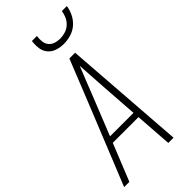

<svg xmlns="http://www.w3.org/2000/svg" viewBox="-296 -1022 1088 1088"><g transform="rotate(-45 248.0 -477.5)"><path d="M-4 0 194 -490 292 -735H338L392 0H350L334 -223H128L38 0ZM331 -260 315 -490Q312 -534 309.5 -577.5Q307 -621 304 -664Q287 -621 269.5 -577.5Q252 -534 235 -490L143 -260ZM329 -815Q301 -815 275 -823.5Q249 -832 232 -852Q215 -872 211.5 -899.5Q208 -927 212 -955H252Q249 -934 251 -914Q253 -894 264.5 -879Q276 -864 295 -857.5Q314 -851 335 -851Q356 -851 377 -857.5Q398 -864 414.5 -879Q431 -894 440 -914Q449 -934 452 -955H492Q488 -927 474.5 -899.5Q461 -872 438 -852Q415 -832 386 -823.5Q357 -815 329 -815Z"/></g></svg>

Font: Iosevka Extralight Oblique
Style: Regular
Weight: 200
Italic angle: -9°
Monospace: yes
Designer: Belleve Invis
Foundry: Belleve Invis
Version: Version 32.5.0; ttfautohint (v1.8.4)